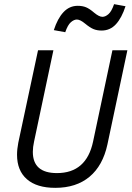

<svg xmlns="http://www.w3.org/2000/svg" viewBox="-20 -892 633 924"><path d="M246 12Q157 12 109.5 -29.5Q62 -71 62 -147Q62 -174 68 -205L163 -650H237L144 -211Q138 -184 138 -161Q138 -59 254 -59Q396 -59 428 -211L521 -650H593L497 -197Q475 -95 411 -41.5Q347 12 246 12ZM294 -737 239 -747Q257 -803 285.5 -833.5Q314 -864 354 -864Q377 -864 394 -857Q411 -850 433 -831Q457 -811 473 -811Q487 -811 502 -824Q517 -837 529 -872L584 -862Q566 -806 538 -775.5Q510 -745 469 -745Q447 -745 430 -752Q413 -759 390 -778Q366 -798 350 -798Q336 -798 321 -785Q306 -772 294 -737Z"/></svg>

Font: Sometype Mono
Style: Italic
Weight: 400
Italic angle: -12°
Monospace: yes
Designer: Ryoichi Tsunekawa
Foundry: Dharma Type
Version: Version 1.000; ttfautohint (v1.8.3)